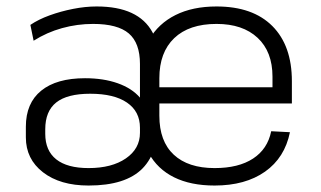

<svg xmlns="http://www.w3.org/2000/svg" viewBox="-20 -567 993 594"><path d="M254 7Q166 7 113 -34Q60 -75 60 -142V-175Q60 -248 107.5 -286.5Q155 -325 243 -325Q300 -325 344 -309.5Q388 -294 413 -265V-369Q413 -434 378.5 -463.5Q344 -493 268 -493Q219 -493 172 -480Q125 -467 84 -441L74 -490Q99 -507 133.5 -519.5Q168 -532 206 -539.5Q244 -547 279 -547Q344 -547 387 -527Q430 -507 451.5 -467.5Q473 -428 473 -369V-214Q473 -99 421 -46Q369 7 254 7ZM254 -47Q326 -47 369.5 -77Q413 -107 413 -156V-172Q413 -222 373 -249.5Q333 -277 259 -277Q188 -277 154 -250Q120 -223 120 -167V-153Q120 -101 154 -74Q188 -47 254 -47ZM644 7Q570 7 518.5 -18.5Q467 -44 440 -93.5Q413 -143 413 -214V-326Q413 -395 441.5 -444.5Q470 -494 523 -520.5Q576 -547 650 -547Q762 -547 822.5 -486.5Q883 -426 883 -316V-247H461V-297H834L823 -277V-330Q823 -407 777 -450Q731 -493 650 -493Q565 -493 519 -449Q473 -405 473 -325V-209Q473 -130 517.5 -88.5Q562 -47 644 -47Q718 -47 763 -76.5Q808 -106 819 -161L877 -158Q861 -79 800 -36Q739 7 644 7Z"/></svg>

Font: Pathway Extreme 8pt Thin
Style: Regular
Weight: 100
Version: Version 1.001;gftools[0.9.26]